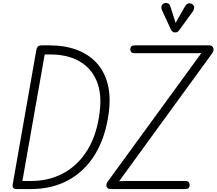

<svg xmlns="http://www.w3.org/2000/svg" viewBox="-20 -1288 1475 1308"><path d="M721 -519.5Q699 -353.5 628 -237.2Q557 -121 445.5 -60.5Q334 0 190.5 0H94Q76 0 70 -8.2Q64 -16.5 66.5 -31.5L227 -944.5Q230 -961.5 237.2 -970.2Q244.5 -979 265 -979H317.5Q421 -979 502.2 -948.8Q583.5 -918.5 637.5 -860Q691.5 -801.5 713.5 -716Q735.5 -630.5 721 -519.5ZM132.5 -55H190.5Q314.5 -55 413.8 -109Q513 -163 577.2 -268.5Q641.5 -374 659.5 -528Q674.5 -651.5 637.8 -738.2Q601 -825 520.2 -871Q439.5 -917 322 -917H284.5ZM712.5 -49 1351.5 -926 1303 -925.5H899.5Q880.5 -925.5 874 -932.8Q867.5 -940 867.5 -952Q867.5 -963.5 874 -971.2Q880.5 -979 899.5 -979H1407.5Q1416 -979 1422 -975Q1428 -971 1431.5 -964.5Q1435.5 -956.5 1434.8 -946.8Q1434 -937 1427 -927L791.5 -53.5L847.5 -55H1240Q1259.5 -55 1265.8 -47.5Q1272 -40 1272 -27Q1272 -15 1265.8 -7.5Q1259.5 0 1240 0H730.5Q721 0 714.8 -5Q708.5 -10 706 -17Q704 -24.5 705.5 -33Q707 -41.5 712.5 -49ZM1168.5 -1067Q1164 -1067 1156.8 -1071.8Q1149.5 -1076.5 1145.5 -1084.5L1086 -1213Q1075.5 -1236 1081.2 -1249Q1087 -1262 1098.5 -1265.5Q1113.5 -1270.5 1125 -1264.5Q1136.5 -1258.5 1140.5 -1244L1176.5 -1132L1239.5 -1243Q1252.5 -1264.5 1267.5 -1265.2Q1282.5 -1266 1292 -1258.5Q1303.5 -1248 1303 -1235.2Q1302.5 -1222.5 1294 -1210.5L1201 -1082.5Q1192.5 -1070 1184.2 -1068.5Q1176 -1067 1168.5 -1067Z"/></svg>

Font: Edu QLD Hand
Style: Regular
Weight: 400
Designer: Tina and Corey Anderson, Eben Sorkin
Foundry: Sorkin Type Co.
Version: Version 2.000